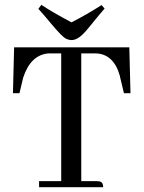

<svg xmlns="http://www.w3.org/2000/svg" viewBox="-20 -784 601 804"><path d="M412.1 0H143.6V-25.4H236.3V-560.5H183.6C133.5 -556.6 98 -522.8 77.1 -459L61.5 -393.6H34.2L39.1 -585.9H521.5L526.4 -393.6H499L483.4 -459C482.7 -460.3 482.4 -462.2 482.4 -464.8C464.8 -528.6 429.7 -560.5 377 -560.5H320.3V-25.4H386.7C390 -25.4 393.2 -25.1 396.5 -24.4C406.9 -22.5 412.1 -14.3 412.1 0ZM280.3 -616.2C272.5 -616.2 264.3 -618.2 255.9 -622.1C244.1 -628.6 224 -649.1 195.3 -683.6C173.8 -709.6 155.6 -730.8 140.6 -747.1L153.3 -763.7C180 -745.4 222 -721 279.3 -690.4C321.6 -711.9 363.6 -736 405.3 -762.7L418 -748C403.6 -731.8 385.7 -710.3 364.3 -683.6L339.8 -654.3C317.7 -628.9 297.9 -616.2 280.3 -616.2Z"/></svg>

Font: Abhaya Libre
Style: Regular
Weight: 400
Designer: Pushpananda Ekanayake, Sol Matas, Pathum Egodawatta
Foundry: Mooniak
Version: Version 1.041; ; ttfautohint (v1.5)